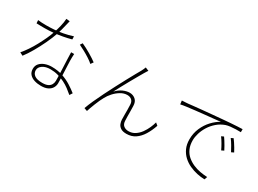

<svg xmlns="http://www.w3.org/2000/svg" viewBox="-37 -1498 3024 2248"><g transform="rotate(30 1475.0 -374.5)"><path d="M108 -611Q132 -608 159 -606.5Q186 -605 222 -605Q271 -605 325.5 -609Q380 -613 440.5 -624Q501 -635 567 -656L568 -615Q514 -600 456.5 -589.5Q399 -579 339.5 -573Q280 -567 221 -567Q196 -567 166 -567.5Q136 -568 111 -569ZM435 -784Q429 -762 421 -727Q413 -692 403 -654.5Q393 -617 383 -587Q358 -515 320.5 -436Q283 -357 241 -284Q199 -211 158 -158L116 -180Q149 -218 182.5 -267.5Q216 -317 246 -372.5Q276 -428 301.5 -483Q327 -538 342 -585Q357 -627 371 -684Q385 -741 387 -789ZM672 -478Q671 -448 670 -428.5Q669 -409 670 -387Q671 -360 672.5 -321.5Q674 -283 676 -240Q678 -197 679.5 -157Q681 -117 681 -88Q681 -54 663.5 -24.5Q646 5 610.5 22.5Q575 40 520 40Q471 40 430 27Q389 14 364 -14Q339 -42 339 -87Q339 -131 365.5 -160Q392 -189 433.5 -203.5Q475 -218 521 -218Q603 -218 670 -195.5Q737 -173 791.5 -138.5Q846 -104 887 -71L863 -34Q832 -61 796 -88Q760 -115 717 -136.5Q674 -158 625 -171.5Q576 -185 522 -185Q458 -185 417.5 -157.5Q377 -130 377 -89Q377 -48 410.5 -23Q444 2 517 2Q564 2 592 -12Q620 -26 632 -50Q644 -74 644 -100Q644 -134 642.5 -180.5Q641 -227 638.5 -279Q636 -331 634 -383Q632 -435 631 -478ZM894 -472Q869 -495 829.5 -520.5Q790 -546 748.5 -568.5Q707 -591 675 -606L696 -637Q723 -625 754.5 -608.5Q786 -592 817.5 -573.5Q849 -555 875.5 -537.5Q902 -520 919 -507Z M1523 -742Q1518 -734 1509 -720.5Q1500 -707 1491 -691Q1476 -666 1450.5 -621Q1425 -576 1394.5 -522Q1364 -468 1336 -415.5Q1308 -363 1288 -325Q1330 -370 1376.5 -390.5Q1423 -411 1464 -411Q1509 -411 1542 -382.5Q1575 -354 1576 -297Q1577 -262 1577.5 -226.5Q1578 -191 1578 -158Q1578 -125 1580 -98Q1582 -54 1608.5 -33.5Q1635 -13 1673 -13Q1722 -13 1761 -38.5Q1800 -64 1828.5 -104Q1857 -144 1875.5 -186.5Q1894 -229 1903 -264L1936 -237Q1910 -161 1873.5 -102Q1837 -43 1786.5 -8.5Q1736 26 1667 26Q1616 26 1588.5 7Q1561 -12 1551 -39Q1541 -66 1540 -91Q1539 -122 1539 -156Q1539 -190 1539 -225Q1539 -260 1537 -293Q1536 -331 1513.5 -352.5Q1491 -374 1452 -374Q1407 -374 1363.5 -348Q1320 -322 1285 -283Q1250 -244 1230 -205Q1217 -183 1202.5 -151Q1188 -119 1174.5 -85Q1161 -51 1150.5 -21.5Q1140 8 1135 25L1093 10Q1111 -41 1140.5 -106.5Q1170 -172 1206 -244Q1242 -316 1279 -387Q1316 -458 1350 -521Q1384 -584 1410.5 -631.5Q1437 -679 1451 -703Q1459 -719 1465.5 -732.5Q1472 -746 1477 -761Z M2036 -637Q2064 -638 2084 -639.5Q2104 -641 2119 -642Q2137 -644 2182 -649Q2227 -654 2289 -660Q2351 -666 2422 -672.5Q2493 -679 2562 -685Q2619 -690 2665.5 -693.5Q2712 -697 2750.5 -699Q2789 -701 2820 -702V-661Q2791 -662 2754 -661Q2717 -660 2682 -656Q2647 -652 2623 -644Q2563 -623 2517 -583Q2471 -543 2440.5 -494Q2410 -445 2394.5 -393.5Q2379 -342 2379 -298Q2379 -232 2401 -183.5Q2423 -135 2461 -102.5Q2499 -70 2546 -49.5Q2593 -29 2643.5 -20Q2694 -11 2741 -9L2727 30Q2677 29 2623.5 17.5Q2570 6 2519 -17.5Q2468 -41 2428 -78Q2388 -115 2364 -167Q2340 -219 2340 -288Q2340 -371 2371 -442Q2402 -513 2452 -566.5Q2502 -620 2557 -649Q2522 -645 2468.5 -639.5Q2415 -634 2354.5 -628Q2294 -622 2233.5 -615Q2173 -608 2122.5 -601.5Q2072 -595 2042 -588ZM2675 -519Q2686 -504 2701.5 -479.5Q2717 -455 2732.5 -428Q2748 -401 2760 -377L2727 -361Q2712 -394 2688.5 -434.5Q2665 -475 2643 -504ZM2782 -558Q2794 -543 2810 -518.5Q2826 -494 2842.5 -467Q2859 -440 2871 -416L2838 -400Q2821 -433 2798 -472.5Q2775 -512 2751 -543Z"/></g></svg>

Font: Noto Sans KR ExtraLight
Style: Regular
Weight: 250
Designer: Ryoko NISHIZUKA  (kana, bopomofo & ideographs); Paul D. Hunt (Latin, Greek & Cyrillic); Sandoll Communications , Soo-you
Foundry: Adobe
Version: Version 2.004-H2;hotconv 1.0.118;makeotfexe 2.5.65603